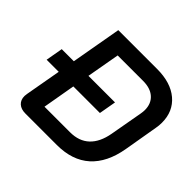

<svg xmlns="http://www.w3.org/2000/svg" viewBox="-167 -889 1078 1078"><g transform="rotate(45 372.0 -350.0)"><path d="M740 -506Q740 -482 736 -462L701 -258Q679 -131 606 -65.5Q533 0 411 0H161Q127 0 107.5 -17.5Q88 -35 88 -66Q88 -72 90 -84L128 -298H32L50 -400H146L199 -700H507Q616 -700 678 -647.5Q740 -595 740 -506ZM622 -488Q622 -539 589.5 -568Q557 -597 499 -597H297L262 -400H473L455 -298H244L210 -103H413Q484 -103 527 -143.5Q570 -184 584 -262L619 -458Q622 -475 622 -488Z"/></g></svg>

Font: Bai Jamjuree SemiBold
Style: Italic
Weight: 600
Italic angle: -10°
Version: Version 1.000; ttfautohint (v1.6)